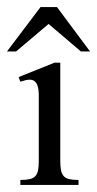

<svg xmlns="http://www.w3.org/2000/svg" viewBox="-30 -525 276 545"><path d="M27.8 0V-14.2Q44.4 -14.2 54.7 -16.6Q64.9 -19 70.6 -25.4Q76.2 -31.7 78.1 -42.2Q80.1 -52.7 80.1 -68.8V-253.9Q80.1 -262.2 79.1 -270.3Q78.1 -278.3 75.4 -284.7Q72.8 -291 67.6 -294.9Q62.5 -298.8 54.2 -298.8Q48.3 -298.8 41.5 -297.1Q34.7 -295.4 27.8 -293L22.9 -306.2L125 -347.2H141.1V-68.8Q141.1 -52.7 143.1 -42.2Q145 -31.7 150.6 -25.4Q156.2 -19 166.3 -16.6Q176.3 -14.2 192.9 -14.2V0ZM199.7 -378.9 107.9 -457 15.6 -378.9H-10.3L85 -504.9H131.8L225.6 -378.9Z"/></svg>

Font: Scheherazade
Style: Regular
Weight: 400
Designer: SIL International
Foundry: SIL International
Version: Version 2.100 (build 932/914)